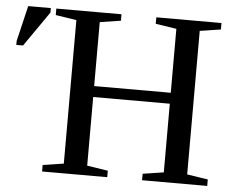

<svg xmlns="http://www.w3.org/2000/svg" viewBox="-84 -712 940 769"><g transform="rotate(5 386.5 -327.5)"><path d="M112 0V-26L196 -39V-616L112 -629V-655H374V-629L290 -616V-359H598V-616L514 -629V-655H776V-629L692 -616V-39L776 -26V0H514V-26L598 -39V-315H290V-39L374 -26V0ZM-35 -496V-512L-1 -655H90V-637L-8 -496Z"/></g></svg>

Font: Libra Serif Modern
Style: Regular
Weight: 400
Designer: Stefan Peev, Context Ltd
Foundry: Stefan Peev, Context Ltd
Version: Version 1.000